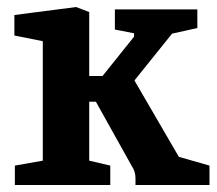

<svg xmlns="http://www.w3.org/2000/svg" viewBox="-20 -526 616 546"><path d="M22.3 0V-55.1L101.7 -69.1V-408.9L20.9 -425V-483.3L196.4 -506L233.7 -491.7V-309.9H271.6L361.2 -421.7V-431.4L306.7 -442V-499.3H541.2V-446.3L469.3 -430.3L362.3 -297.2L488.6 -80L575.7 -55.1V0H365.3V-18.8Q365.3 -38.3 355.4 -52.6L252.7 -236.7H233.7V-69.1L293.6 -55.1V0Z"/></svg>

Font: Faustina Light
Style: Regular
Weight: 300
Designer: Alfonso Garcia
Foundry: http://www.omnibus-type.com
Version: Version 1.200